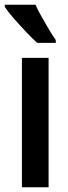

<svg xmlns="http://www.w3.org/2000/svg" viewBox="-32 -786 284 806"><path d="M172 0H60V-543H172ZM117 -766Q127 -744 142.5 -716Q158 -688 174 -661.5Q190 -635 202 -618V-606H124Q106 -622 79 -650.5Q52 -679 26.5 -708Q1 -737 -12 -757V-766Z"/></svg>

Font: Noto Sans Arabic ExtCond SemBd
Style: Regular
Weight: 600
Width: 2
Designer: Monotype Design Team, Nadine Chahine, Nizar Qandah and Khaled Hosny
Foundry: Monotype Imaging Inc.
Version: Version 2.012; ttfautohint (v1.8.4.7-5d5b)